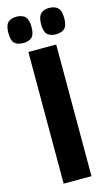

<svg xmlns="http://www.w3.org/2000/svg" viewBox="-167 -939 566 986"><g transform="rotate(-15 116.5 -445.5)"><path d="M42 0V-700H190V0ZM203 -751Q174 -751 158 -765.5Q142 -780 142 -820Q142 -860 158 -875.5Q174 -891 203 -891Q233 -891 249 -875.5Q265 -860 265 -820Q265 -780 249 -765.5Q233 -751 203 -751ZM29 -751Q-1 -751 -16.5 -765.5Q-32 -780 -32 -820Q-32 -860 -16.5 -875.5Q-1 -891 29 -891Q59 -891 75 -875.5Q91 -860 91 -820Q91 -780 75 -765.5Q59 -751 29 -751Z"/></g></svg>

Font: Georama SemiCondensed
Style: Bold
Weight: 700
Width: 4
Designer: Jean-Baptiste Levee
Foundry: Production Type
Version: Version 1.000